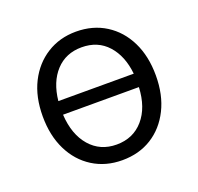

<svg xmlns="http://www.w3.org/2000/svg" viewBox="-101 -639 786 761"><g transform="rotate(-20 292.5 -259.0)"><path d="M292 12Q222 12 168 -22Q114 -56 84 -117Q54 -178 54 -259Q54 -341 84.5 -401.5Q115 -462 169 -496Q223 -530 292 -530Q363 -530 417 -496Q471 -462 501 -401Q531 -340 531 -259Q531 -177 500.5 -116Q470 -55 416.5 -21.5Q363 12 292 12ZM133 -295H451Q443 -372 401.5 -418Q360 -464 292 -464Q225 -464 183 -418.5Q141 -373 133 -295ZM292 -54Q362 -54 405 -103.5Q448 -153 452 -238H132Q137 -153 180 -103.5Q223 -54 292 -54Z"/></g></svg>

Font: Ubuntu Sans
Style: Regular
Weight: 400
Designer: Dalton Maag Ltd
Foundry: Dalton Maag Ltd
Version: Version 1.006; ttfautohint (v1.8.4.7-5d5b)